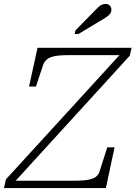

<svg xmlns="http://www.w3.org/2000/svg" viewBox="-38 -952 686 972"><path d="M16 -37H330Q362 -37 386 -39Q410 -41 425.5 -46Q441 -51 450.5 -59.5Q460 -68 465 -81L505 -206H542L498 0H-18L-8 -44L578 -685L586 -673H316Q284 -673 260.5 -671Q237 -669 221 -663Q205 -657 195 -647Q185 -637 180 -622L144 -514H109L152 -710H628L619 -670L24 -18ZM434 -890Q447 -903 456 -912.5Q465 -922 475 -927Q485 -932 496 -932Q511 -932 518.5 -923Q526 -914 526 -903Q526 -892 520.5 -884Q515 -876 504 -868Q493 -860 476 -850L359 -780H340L344 -798Z"/></svg>

Font: Roboto Serif 20pt Thin
Style: Italic
Weight: 250
Italic angle: -10°
Version: Version 1.007